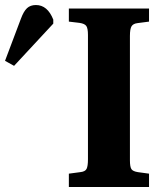

<svg xmlns="http://www.w3.org/2000/svg" viewBox="-225 -744 662 764"><path d="M49 0V-53L94 -59Q114 -61 119.5 -72Q125 -83 125 -110V-605Q125 -631 118.5 -640.5Q112 -650 91 -653L49 -658V-710H368V-658L322 -652Q305 -650 298.5 -639.5Q292 -629 292 -601V-106Q292 -80 298 -71Q304 -62 324 -59L368 -53V0ZM-169 -482 -205 -502 -142 -669Q-131 -699 -117.5 -711.5Q-104 -724 -82 -724Q-36 -724 -13 -666V-650Z"/></svg>

Font: Literata 36pt
Style: Bold
Weight: 700
Designer: Latin by Veronika Burian and Jose Scaglione. Greek by Irene Vlachou. Cyrillic by Vera Evstafieva.
Foundry: TypeTogether
Version: Version 3.002